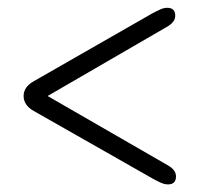

<svg xmlns="http://www.w3.org/2000/svg" viewBox="-20 -588 520 492"><path d="M431 -136Q431 -115.5 410.5 -115.5Q402 -115.5 392.8 -119.5Q383.5 -123.5 371 -130.5L68.5 -302.5Q40.5 -317.5 40.5 -342Q40.5 -366 68.5 -381L369 -553Q382 -560 391 -564Q400 -568 408.5 -568Q429.5 -568 429 -547Q429 -531 406.5 -518.5L102 -342L409 -165Q431 -153 431 -136Z"/></svg>

Font: Fraunces 72pt Soft
Style: Regular
Weight: 400
Version: Version 1.000;[b76b70a41]